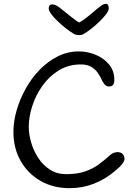

<svg xmlns="http://www.w3.org/2000/svg" viewBox="-20 -956 718 1001"><path d="M532 -936Q547 -936 547 -912Q547 -900 532.5 -881Q518 -862 496.5 -841.5Q475 -821 453 -804Q431 -787 416 -779Q409 -773 391 -773Q377 -773 366 -779Q347 -790 324.5 -807.5Q302 -825 281.5 -844.5Q261 -864 247.5 -882Q234 -900 234 -912Q234 -933 252 -933Q262 -933 273 -927.5Q284 -922 290 -917Q298 -911 312.5 -899Q327 -887 343.5 -874Q360 -861 373.5 -851Q387 -841 393 -839Q401 -842 420 -856Q439 -870 458 -886Q477 -902 486 -910Q494 -917 507.5 -926.5Q521 -936 532 -936ZM342 25Q258 25 192 -12.5Q126 -50 88 -116.5Q50 -183 50 -268Q50 -322 66.5 -380Q83 -438 113.5 -493Q144 -548 186.5 -592Q229 -636 281 -662Q333 -688 391 -688Q436 -688 478.5 -670.5Q521 -653 548.5 -620Q576 -587 576 -541Q576 -519 568 -512Q560 -505 550 -505Q534 -505 524 -517.5Q514 -530 505 -551Q497 -567 485 -582.5Q473 -598 453 -609Q433 -620 401 -620Q337 -620 286.5 -589Q236 -558 201 -508.5Q166 -459 148 -402.5Q130 -346 130 -295Q130 -256 142.5 -213Q155 -170 179.5 -132.5Q204 -95 240.5 -71.5Q277 -48 326 -48Q383 -48 423 -62Q463 -76 493.5 -98Q524 -120 550 -144Q570 -163 593 -163Q608 -163 618.5 -154Q629 -145 629 -127Q629 -115 613 -96Q606 -87 596.5 -79.5Q587 -72 579 -64Q528 -21 469 2Q410 25 342 25Z"/></svg>

Font: Fuzzy Bubbles
Style: Regular
Weight: 400
Designer: Robert E. Leuschke
Foundry: Robert E. Leuschke
Version: Version 1.010; ttfautohint (v1.8.3)